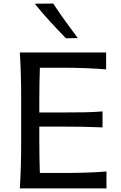

<svg xmlns="http://www.w3.org/2000/svg" viewBox="-20 -1048 671 1068"><path d="M90.3 0Q94.2 -62.5 95.9 -120.8Q97.7 -179.2 97.7 -249.5V-503.9Q97.7 -575.2 95.9 -634Q94.2 -692.9 90.3 -756.3H570.3V-662.1Q517.6 -666.5 457.5 -668.9Q397.5 -671.4 315.9 -671.4H201.7Q200.2 -627 199.5 -583Q198.7 -539.1 198.7 -488.3V-422.4H322.3Q395.5 -422.4 448.2 -423.3Q501 -424.3 550.3 -428.2V-339.4Q498 -341.8 445.6 -342.8Q393.1 -343.8 321.8 -343.8H198.7V-265.6Q198.7 -215.8 199.5 -172.6Q200.2 -129.4 201.7 -85.9H324.2Q392.6 -85.9 454.1 -87.6Q515.6 -89.4 572.3 -94.2V0ZM346.7 -835Q300.8 -882.3 256.8 -930.2Q212.9 -978 173.3 -1027.3L275.9 -1028.3Q307.6 -980.5 342 -932.4Q376.5 -884.3 412.6 -836.4Z"/></svg>

Font: Pinar-DS1-FD Medium
Style: Regular
Weight: 500
Designer: Amin Abedi
Version: Version 3.000